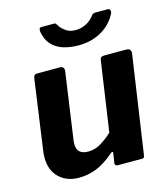

<svg xmlns="http://www.w3.org/2000/svg" viewBox="-112 -830 815 929"><g transform="rotate(-15 296.0 -366.0)"><path d="M170.1 10Q108.7 10 70.7 -26.8Q32.6 -63.6 32.6 -126.3Q32.6 -133.4 33 -141.4Q33.4 -149.4 34.4 -155.8L84.1 -510.3Q85.8 -522.4 90.6 -526.2Q95.5 -530 108 -530H218.4Q229.1 -530 234.1 -522.9Q239.1 -515.7 237.4 -504.3L189.9 -170.8Q188.9 -166 188.8 -161.6Q188.7 -157.2 188.7 -154.1Q188.7 -125.7 203.7 -113.2Q218.7 -100.7 244.5 -100.7Q278 -100.7 308.7 -118.8Q339.3 -137 366.8 -163.2L417.6 -511.3Q419.3 -523.4 424.5 -526.7Q429.7 -530 443 -530H551.2Q562.6 -530 568.3 -522.9Q574 -515.7 572.3 -504.3L500.3 -13.7Q499.3 -5.4 496.5 -2.7Q493.7 0 485.9 0H367.3Q360.4 0 355.8 -2.9Q351.1 -5.7 352.1 -14L359.7 -62.9Q360.7 -68.6 356.9 -69Q353.1 -69.4 346 -63.3Q299.5 -23 257 -6.5Q214.5 10 170.1 10ZM513.1 -741.7Q522.7 -741.7 525.4 -733.9Q528.1 -726 523.7 -716.5Q506.7 -682.9 477.9 -658.6Q449.1 -634.2 412.4 -621.7Q375.7 -609.1 334.2 -609.1Q291 -609.1 255.8 -620.5Q220.7 -631.8 198.6 -656.8Q176.5 -681.8 170.1 -722.2Q169.4 -729.9 171.4 -735.8Q173.4 -741.7 183.8 -741.7H244.7Q252.6 -741.7 255.5 -736Q258.4 -730.3 264.3 -722Q272.1 -712.7 282.6 -703.7Q293.1 -694.6 306.7 -689.4Q320.2 -684.3 337.8 -684.3Q366.4 -684.3 391.2 -697Q416.1 -709.7 431.9 -731.3Q436.4 -737.9 441.9 -739.8Q447.5 -741.7 452.6 -741.7Z"/></g></svg>

Font: Libre Franklin Thin
Style: Italic
Weight: 100
Italic angle: -8°
Designer: Pablo Impallari, Rodrigo Fuenzalida, Nhung Nguyen
Foundry: Impallari Type
Version: Version 3.000